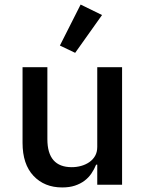

<svg xmlns="http://www.w3.org/2000/svg" viewBox="-20 -811 640 843"><path d="M310 -579 243 -611 334 -791 428 -745ZM407 -88H402Q394 -68 381.5 -49.5Q369 -31 351 -17.5Q333 -4 309 4Q285 12 253 12Q175 12 127 -39Q79 -90 79 -184V-516H188V-200Q188 -77 295 -77Q316 -77 336 -82.5Q356 -88 372 -99Q388 -110 397.5 -126.5Q407 -143 407 -166V-516H516V0H407Z"/></svg>

Font: IBM Plaex Mono Medium
Style: Regular
Weight: 500
Designer: Mike Abbink, Paul van der Laan, Pieter van Rosmalen
Foundry: Bold Monday
Version: Version 2.003